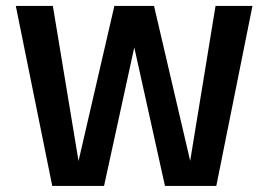

<svg xmlns="http://www.w3.org/2000/svg" viewBox="-20 -612 890 632"><path d="M152 0H322.5L422 -456L523 0H692L811 -592.5H689.5L606 -82.5L487 -592.5H356.5L238.5 -82L154 -592.5H32Z"/></svg>

Font: Anybody Medium
Style: Regular
Weight: 500
Designer: Tyler Finck
Foundry: Etcetera Type Company
Version: Version 1.110